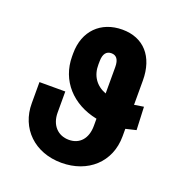

<svg xmlns="http://www.w3.org/2000/svg" viewBox="-133 -855 936 982"><g transform="rotate(20 335.0 -363.5)"><path d="M605.8 -404.1C584.5 -400.6 567.8 -398.1 554.7 -396V-527.7C554.7 -659.1 483.3 -737.2 368.3 -737.2C251.1 -737.2 172.2 -659.1 172.2 -536.9V-520.6C172.2 -388.8 262.4 -290.8 398.4 -263.5V-225.1C398.4 -155.2 360.8 -113.6 302.2 -113.6C241.8 -113.6 201 -157.3 201 -225.1V-339.8H60.4V-225.1C59.7 -88.4 160.2 9.9 306.5 9.9C449.2 9.9 554.7 -82.4 554.7 -225.1V-265.3C570 -268.5 588.4 -273.1 611.2 -278.8ZM398.4 -400.9C342.3 -421.9 311.8 -467.3 312.9 -528.4L313.2 -546.2C313.6 -586.6 329.9 -604.4 356.2 -604.4C383.2 -604.4 398.4 -585.6 398.4 -544.7Z"/></g></svg>

Font: Karasuma Gothic
Style: Bold
Weight: 700
Designer: Rasmus Andersson / Ryoko Nishizuka
Foundry: Genbu
Version: Version 1.00